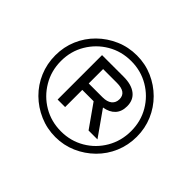

<svg xmlns="http://www.w3.org/2000/svg" viewBox="-123 -921 886 886"><g transform="rotate(45 320.0 -477.5)"><path d="M321 -211Q266 -211 217.5 -232Q169 -253 132 -289.5Q95 -326 74.5 -374.5Q54 -423 54 -478Q54 -533 74.5 -581Q95 -629 132 -665.5Q169 -702 217.5 -723Q266 -744 321 -744Q376 -744 424 -723Q472 -702 508.5 -665.5Q545 -629 565.5 -581Q586 -533 586 -478Q586 -423 565.5 -374.5Q545 -326 508 -289.5Q471 -253 423 -232Q375 -211 321 -211ZM321 -248Q384 -248 436 -278.5Q488 -309 518.5 -361.5Q549 -414 549 -478Q549 -542 518.5 -594Q488 -646 436 -676.5Q384 -707 321 -707Q257 -707 205 -676.5Q153 -646 122 -594Q91 -542 91 -478Q91 -414 122 -361.5Q153 -309 205 -278.5Q257 -248 321 -248ZM206 -341V-631H347Q398 -631 426.5 -609Q455 -587 455 -546Q455 -511 435.5 -490Q416 -469 380 -463L466 -341H408L329 -453H255V-341ZM255 -495H345Q375 -495 391 -508Q407 -521 407 -544Q407 -589 345 -589H255Z"/></g></svg>

Font: REM Medium Light
Style: Regular
Weight: 300
Version: Version 1.005;gftools[0.9.28]